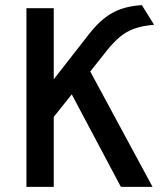

<svg xmlns="http://www.w3.org/2000/svg" viewBox="-20 -732 656 752"><path d="M83.5 0V-700H190.5V-421.5L328 -597.5Q357.5 -635.5 387.8 -659.8Q418 -684 453.5 -696.5Q489 -709 535.5 -712L583.5 -635Q537.5 -631 506.2 -619.8Q475 -608.5 450.5 -588.2Q426 -568 400.5 -536.5L333.5 -452L577.5 0H453.5L261 -362.5L190.5 -274V0Z"/></svg>

Font: Overpass Mono SemiBold
Style: Regular
Weight: 600
Monospace: yes
Designer: Delve Withrington, Dave Bailey
Foundry: Delve Fonts LLC
Version: Version 4.000